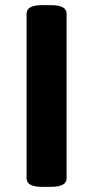

<svg xmlns="http://www.w3.org/2000/svg" viewBox="-20 -722 360 744"><path d="M143 2Q83 2 83 -31V-669Q83 -702 143 -702H178Q238 -702 238 -669V-31Q238 2 178 2Z"/></svg>

Font: Asap Expanded
Style: Bold
Weight: 700
Width: 7
Designer: Pablo Cosgaya
Foundry: Omnibus-Type
Version: Version 3.001; ttfautohint (v1.8.4.7-5d5b)